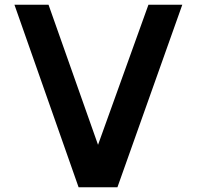

<svg xmlns="http://www.w3.org/2000/svg" viewBox="-20 -791 832 811"><path d="M41 -771H185L403 -154H385L607 -771H750L476 0H312Z"/></svg>

Font: Alexandria SemiBold
Style: Regular
Weight: 600
Designer: Mohamed Gaber
Foundry: Kief Type Foundry
Version: Version 5.100